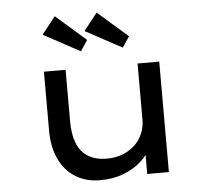

<svg xmlns="http://www.w3.org/2000/svg" viewBox="-55 -840 985 909"><g transform="rotate(-5 438.0 -386.0)"><path d="M384 10Q319 10 269 -20.5Q219 -51 191.5 -108.5Q164 -166 164 -244V-525H267V-279Q267 -218 284 -175.5Q301 -133 336.5 -111Q372 -89 426 -89Q464 -89 497 -101Q530 -113 555 -135Q580 -157 594.5 -189Q609 -221 609 -259V-525H712V0H609V-110L627 -122Q614 -90 580.5 -59.5Q547 -29 497.5 -9.5Q448 10 384 10ZM546 -606 372 -700 437 -782 580 -657ZM347 -606 173 -700 238 -782 381 -657Z"/></g></svg>

Font: Lexend Peta
Style: Regular
Weight: 400
Designer: Bonnie Shaver-Troup, Thomas Jockin
Foundry: Lexend
Version: Version 1.007